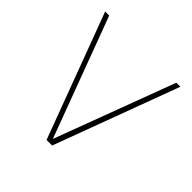

<svg xmlns="http://www.w3.org/2000/svg" viewBox="-137 -594 704 704"><g transform="rotate(45 215.0 -242.5)"><path d="M389.2 -484.9H410.2L230 0H201.2L20 -484.9H41L214.8 -19Z"/></g></svg>

Font: Genome Thin
Style: Regular
Weight: 250
Designer: Alfredo Marco Pradil
Version: Version 1.001